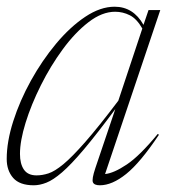

<svg xmlns="http://www.w3.org/2000/svg" viewBox="-22 -542 511 572"><path d="M262 -41 321.5 -217Q266 -142 227.8 -96.8Q189.5 -51.5 162.8 -28.5Q136 -5.5 116.2 2.2Q96.5 10 78.5 10Q36.5 10 17.2 -12Q-2 -34 -2 -68.5Q-2 -120 17.5 -181Q37 -242 70.2 -302Q103.5 -362 145.2 -412Q187 -462 232 -492Q277 -522 319.5 -522Q375 -522 405.5 -468L420.5 -512H455.5L291 -23.5Q317 -26 355.8 -52Q394.5 -78 448 -143L451.5 -140.5Q396 -57.5 354 -23.8Q312 10 275.5 10Q258.5 10 254.8 1Q251 -8 262 -41ZM37.5 -83.5Q37.5 -54 49.2 -36.8Q61 -19.5 87 -19.5Q104 -19.5 122.5 -25.5Q141 -31.5 166.8 -52.8Q192.5 -74 232 -119Q271.5 -164 330.5 -242L402 -457Q385.5 -486 364.8 -496.5Q344 -507 321 -507Q282 -507 241.8 -476Q201.5 -445 165 -395.2Q128.5 -345.5 99.8 -288Q71 -230.5 54.2 -176.2Q37.5 -122 37.5 -83.5Z"/></svg>

Font: Newsreader Display ExtraLight
Style: Italic
Weight: 275
Italic angle: -17°
Designer: Hugues Gentile
Foundry: Production Type
Version: Version 1.001